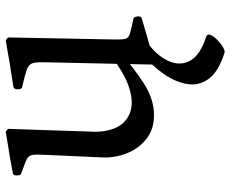

<svg xmlns="http://www.w3.org/2000/svg" viewBox="-87 -461 806 672"><g transform="rotate(-90 316.0 -125.0)"><path d="M249 11Q198 11 164 -17Q130 -45 114.5 -86.5Q99 -128 101 -170L110 -369Q112 -402 109.5 -415.5Q107 -429 92.5 -435.5Q78 -442 44 -454Q38 -456 38 -469Q38 -482 45 -483Q86 -491 102 -493.5Q118 -496 131 -498L191 -508L201 -500L191 -200Q190 -153 206.5 -119.5Q223 -86 257.5 -73Q292 -60 342 -75Q392 -90 457 -140L481 -119Q417 -61 361 -25Q305 11 249 11ZM436 12 426 5 434 -369Q435 -402 430.5 -415Q426 -428 407.5 -434.5Q389 -441 346 -451Q339 -453 339.5 -466.5Q340 -480 348 -481Q384 -487 404 -490Q424 -493 436 -495Q448 -497 459 -499L511 -508L521 -500L514 -137Q513 -105 515.5 -91.5Q518 -78 533.5 -73.5Q549 -69 586 -61Q593 -60 594.5 -47Q596 -34 588 -32Q545 -19 528.5 -14.5Q512 -10 498 -6ZM522 193Q534 197 530 208Q526 219 513.5 231.5Q501 244 487.5 252Q474 260 468 258Q401 237 376 202.5Q351 168 358 126.5Q365 85 394 44Q423 3 463 -30L493 -5Q452 28 436.5 66.5Q421 105 440.5 139Q460 173 522 193Z"/></g></svg>

Font: Anvers
Style: Regular
Weight: 400
Designer: Ishtar van Looy
Version: Version 1.000